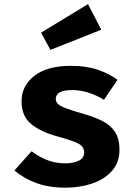

<svg xmlns="http://www.w3.org/2000/svg" viewBox="-20 -876 655 914"><path d="M290.3 -98.5Q330.8 -98.5 355.6 -111.3Q380.5 -124.1 380.5 -149.7Q380.5 -167.2 370.8 -179Q361 -190.8 333.3 -201.5Q305.6 -212.3 251.3 -227.2Q176.4 -247.2 129.5 -284.6Q82.6 -322.1 82.6 -394.4Q82.6 -467.2 143.3 -514.9Q204.1 -562.6 319 -562.6Q391.8 -562.6 445.9 -543.8Q500 -525.1 539.5 -496.4L474.9 -401Q441 -422.1 402.1 -434.6Q363.1 -447.2 323.6 -447.2Q245.6 -447.2 245.6 -405.1Q245.6 -391.3 255.6 -381.3Q265.6 -371.3 293.3 -360.8Q321 -350.3 374.4 -334.9Q427.2 -320 466.4 -300.5Q505.6 -281 527.2 -248.5Q548.7 -215.9 548.7 -162.6Q548.7 -103.1 513.3 -62.8Q477.9 -22.6 419.5 -2.6Q361 17.4 291.3 17.4Q212.3 17.4 151.8 -5.1Q91.3 -27.7 48.7 -64.6L130.3 -155.9Q162.1 -131.3 202.3 -114.9Q242.6 -98.5 290.3 -98.5ZM399 -856.4 462.1 -734.4 220 -638.5 175.4 -720.5Z"/></svg>

Font: FiraCode Nerd Font Mono
Style: Bold
Weight: 700
Monospace: yes
Designer: Carrois Corporate, Edenspiekermann AG, Nikita Prokopov
Foundry: Carrois Corporate, Edenspiekermann AG, Nikita Prokopov
Version: Version 6.002;Nerd Fonts 3.3.0